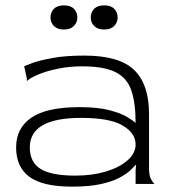

<svg xmlns="http://www.w3.org/2000/svg" viewBox="-20 -685 637 715"><path d="M248 10Q139 10 89.5 -26.5Q40 -63 40 -136Q40 -208 97 -247Q154 -286 276 -286Q345 -286 388 -274.5Q431 -263 454 -249Q477 -235 485 -227Q485 -302 469 -348.5Q453 -395 410 -416.5Q367 -438 286 -438Q240 -438 197.5 -429.5Q155 -421 123.5 -408Q92 -395 80 -383V-393L70 -438Q75 -441 101 -450.5Q127 -460 175.5 -469Q224 -478 294 -478Q424 -478 479.5 -424.5Q535 -371 535 -260V-60Q535 -32 541.5 -19.5Q548 -7 555 0H485V-51L487 -70L485 -71Q479 -64 465 -50.5Q451 -37 424.5 -23Q398 -9 355.5 0.5Q313 10 248 10ZM261 -31Q323 -31 373.5 -46Q424 -61 454.5 -87.5Q485 -114 485 -147Q485 -189 437 -217.5Q389 -246 282 -246Q91 -246 91 -136Q91 -81 131 -56Q171 -31 261 -31ZM218 -575Q194 -575 181 -588Q168 -601 168 -620Q168 -639 180.5 -652Q193 -665 218 -665Q243 -665 255.5 -652Q268 -639 268 -620Q268 -601 255 -588Q242 -575 218 -575ZM368 -575Q344 -575 331 -588Q318 -601 318 -620Q318 -639 330.5 -652Q343 -665 368 -665Q393 -665 405.5 -652Q418 -639 418 -620Q418 -601 405 -588Q392 -575 368 -575Z"/></svg>

Font: Red Rose Light
Style: Regular
Weight: 300
Designer: Jaikishan Patel
Version: Version 1.001; ttfautohint (v1.8.3)